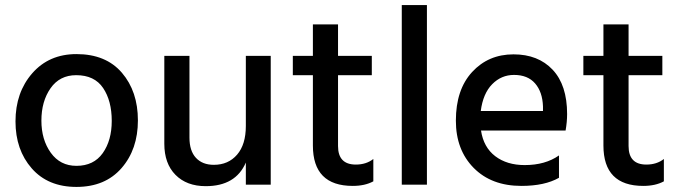

<svg xmlns="http://www.w3.org/2000/svg" viewBox="-20 -727 2673 756"><path d="M281 9Q169 9 105 -64Q41 -137 41 -249Q41 -363 107 -438.5Q173 -514 281 -514Q397 -514 460 -440.5Q523 -367 523 -253Q523 -139 458.5 -65Q394 9 281 9ZM143 -252Q143 -177 180 -125.5Q217 -74 281 -74Q349 -74 384.5 -124Q420 -174 420 -251Q420 -330 386 -380.5Q352 -431 280 -431Q215 -431 179 -379.5Q143 -328 143 -252Z M1046 0H948V-87Q908 6 790 6Q715 6 671 -38.5Q627 -83 627 -161V-507H726V-185Q726 -133 751.5 -105.5Q777 -78 822 -78Q879 -78 913.5 -118Q948 -158 948 -231V-507H1046Z M1450 -13Q1417 5 1369 5Q1212 5 1212 -154V-431H1133V-507H1212V-631H1311V-507H1444V-431H1311V-152Q1311 -79 1381 -79Q1422 -79 1450 -101Z M1661 0H1562V-707H1661Z M2181 -27Q2125 5 2033 5Q1915 5 1845 -66Q1775 -137 1775 -252Q1775 -374 1839 -443.5Q1903 -513 2002 -513Q2099 -513 2156 -452.5Q2213 -392 2213 -278Q2213 -247 2207 -213H1874Q1884 -147 1930 -112Q1976 -77 2046 -77Q2127 -77 2181 -115ZM2004 -432Q1954 -432 1918 -395.5Q1882 -359 1873 -290H2118V-308Q2116 -365 2087 -398.5Q2058 -432 2004 -432Z M2594 -13Q2561 5 2513 5Q2356 5 2356 -154V-431H2277V-507H2356V-631H2455V-507H2588V-431H2455V-152Q2455 -79 2525 -79Q2566 -79 2594 -101Z"/></svg>

Font: Hind Vadodara Medium
Style: Regular
Weight: 500
Designer: Hitesh Malaviya
Foundry: Indian Type Foundry
Version: Version 1.001;PS 1.0;hotconv 1.0.86;makeotf.lib2.5.63406; tt